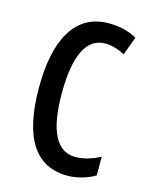

<svg xmlns="http://www.w3.org/2000/svg" viewBox="-91 -607 528 677"><g transform="rotate(15 173.5 -268.5)"><path d="M221 10C251 10 292 0 320 -18V-86C289 -70 259 -61 230 -61C161 -61 126 -129 126 -266C126 -404 161 -475 229 -475C252 -475 276 -468 301 -455L326 -522C298 -538 265 -547 223 -547C101 -547 43 -441 43 -265C43 -82 102 10 221 10Z"/></g></svg>

Font: Noto Sans UI Condensed
Style: Regular
Weight: 400
Width: 3
Designer: Monotype Design Team
Foundry: Monotype Imaging Inc.
Version: Version 1.901